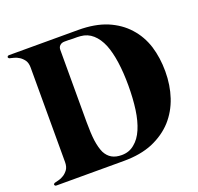

<svg xmlns="http://www.w3.org/2000/svg" viewBox="-119 -805 965 934"><g transform="rotate(-20 363.5 -337.5)"><path d="M377.9 -674.8Q462.9 -674.8 525.4 -649.4Q587.9 -623 627.9 -578.1Q668.9 -533.2 688.5 -471.7Q707 -411.1 707 -340.8Q707 -269.5 686.5 -208Q666 -146.5 624 -99.6Q582 -53.7 518.6 -26.4Q455.1 0 369.1 0Q252.9 0 20.5 0Q15.6 0 12.7 -2Q10.7 -4.9 9.8 -6.8Q9.8 -9.8 12.7 -12.7Q14.6 -14.6 18.6 -15.6Q25.4 -16.6 38.1 -20.5Q50.8 -23.4 64.5 -32.2Q77.1 -40 87.9 -54.7Q97.7 -69.3 97.7 -92.8Q97.7 -255.9 97.7 -582Q97.7 -605.5 87.9 -620.1Q77.1 -634.8 64.5 -642.6Q50.8 -651.4 38.1 -654.3Q25.4 -658.2 18.6 -659.2Q14.6 -659.2 12.7 -662.1Q9.8 -665 9.8 -668Q10.7 -670.9 12.7 -672.9Q15.6 -674.8 20.5 -674.8Q139.6 -674.8 377.9 -674.8ZM369.1 -30.3Q408.2 -30.3 435.5 -53.7Q463.9 -76.2 481.4 -117.2Q499 -158.2 506.8 -213.9Q514.6 -270.5 514.6 -337.9Q514.6 -404.3 506.8 -459Q499 -513.7 483.4 -552.7Q466.8 -592.8 440.4 -616.2Q414.1 -639.6 377.9 -642.6Q371.1 -643.6 361.3 -643.6Q350.6 -643.6 338.9 -643.6Q326.2 -644.5 315.4 -644.5Q303.7 -644.5 295.9 -644.5Q280.3 -644.5 271.5 -635.7Q262.7 -627.9 262.7 -613.3Q262.7 -489.3 262.7 -239.3Q262.7 -182.6 267.6 -143.6Q273.4 -103.5 285.2 -78.1Q297.9 -53.7 318.4 -42Q338.9 -30.3 369.1 -30.3Z"/></g></svg>

Font: Mermaid
Style: Bold
Weight: 400
Designer: Scott Simpson
Version: Version 1.001